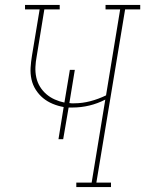

<svg xmlns="http://www.w3.org/2000/svg" viewBox="-20 -755 586 775"><path d="M288 0V-18H350L405 -353Q374 -337 340.5 -329Q307 -321 273 -321Q269 -321 265 -321Q261 -321 257 -321L235 -193H216L237 -323Q214 -327 192.5 -336Q171 -345 154 -359Q137 -373 124.5 -392.5Q112 -412 107 -435Q102 -458 103.5 -482Q105 -506 109 -530L140 -717H81V-735H221V-717H159L128 -527Q124 -506 123 -484.5Q122 -463 126.5 -442.5Q131 -422 141.5 -405Q152 -388 167 -375Q182 -362 201 -353.5Q220 -345 240 -341L262 -473H282L260 -339Q264 -338 269 -338Q274 -338 279 -338Q312 -338 344.5 -346.5Q377 -355 408 -370L465 -717H406V-735H546V-717H485L369 -18H428V0Z"/></svg>

Font: Iosevka Curly Slab ThObl
Style: Regular
Weight: 100
Italic angle: -9°
Monospace: yes
Designer: Belleve Invis
Foundry: Belleve Invis
Version: Version 11.0.0; ttfautohint (v1.8.3)